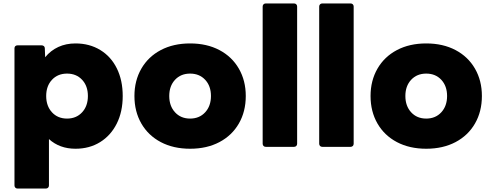

<svg xmlns="http://www.w3.org/2000/svg" viewBox="-20 -810 2850 1114"><path d="M64 266V-530Q64 -538 69 -542.5Q74 -547 82 -547H221Q229 -547 234.5 -542.5Q240 -538 240 -530L242 -478Q274 -517 318.5 -537.5Q363 -558 418 -558Q499 -558 561.5 -520Q624 -482 658 -413Q692 -344 692 -253Q692 -162 657.5 -93Q623 -24 561 14.5Q499 53 418 53Q326 53 264 -3V266Q264 274 259 279Q254 284 246 284H82Q74 284 69 279Q64 274 64 266ZM369 -122Q423 -122 456.5 -158.5Q490 -195 490 -253Q490 -311 456.5 -347Q423 -383 369 -383Q315 -383 281.5 -347Q248 -311 248 -253Q248 -195 281.5 -158.5Q315 -122 369 -122Z M760 -253Q760 -342 800 -411.5Q840 -481 913 -519.5Q986 -558 1083 -558Q1180 -558 1253 -519.5Q1326 -481 1366 -411.5Q1406 -342 1406 -253Q1406 -163 1366 -93.5Q1326 -24 1253 14.5Q1180 53 1083 53Q986 53 913 14.5Q840 -24 800 -93.5Q760 -163 760 -253ZM1083 -122Q1137 -122 1170.5 -158.5Q1204 -195 1204 -253Q1204 -311 1170.5 -347Q1137 -383 1083 -383Q1029 -383 995.5 -347Q962 -311 962 -253Q962 -195 995.5 -158.5Q1029 -122 1083 -122Z M1504 24V-772Q1504 -780 1509 -785Q1514 -790 1522 -790H1686Q1694 -790 1699 -785Q1704 -780 1704 -772V24Q1704 32 1699 37Q1694 42 1686 42H1522Q1514 42 1509 37Q1504 32 1504 24Z M1832 24V-772Q1832 -780 1837 -785Q1842 -790 1850 -790H2014Q2022 -790 2027 -785Q2032 -780 2032 -772V24Q2032 32 2027 37Q2022 42 2014 42H1850Q1842 42 1837 37Q1832 32 1832 24Z M2130 -253Q2130 -342 2170 -411.5Q2210 -481 2283 -519.5Q2356 -558 2453 -558Q2550 -558 2623 -519.5Q2696 -481 2736 -411.5Q2776 -342 2776 -253Q2776 -163 2736 -93.5Q2696 -24 2623 14.5Q2550 53 2453 53Q2356 53 2283 14.5Q2210 -24 2170 -93.5Q2130 -163 2130 -253ZM2453 -122Q2507 -122 2540.5 -158.5Q2574 -195 2574 -253Q2574 -311 2540.5 -347Q2507 -383 2453 -383Q2399 -383 2365.5 -347Q2332 -311 2332 -253Q2332 -195 2365.5 -158.5Q2399 -122 2453 -122Z"/></svg>

Font: LINE Seed JP_TTF ExtraBold
Style: Regular
Weight: 800
Designer: LY Corporation & Fontrix & Fontworks
Version: Version 1.015